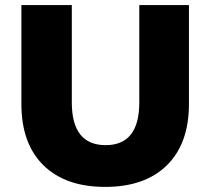

<svg xmlns="http://www.w3.org/2000/svg" viewBox="-20 -720 826 754"><path d="M64 -312V-700H262V-318Q262 -150 395 -150Q527 -150 527 -318V-700H722V-312Q722 -156 635.5 -71Q549 14 393 14Q237 14 150.5 -71Q64 -156 64 -312Z"/></svg>

Font: Idrija
Style: Regular
Weight: 800
Designer: Julieta Ulanovsky
Foundry: Julieta Ulanovsky
Version: Version 7.200